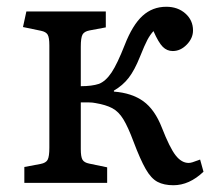

<svg xmlns="http://www.w3.org/2000/svg" viewBox="-20 -541 632 568"><path d="M493 7Q465 7 446 -3Q427 -13 411 -41Q395 -69 375 -122Q359 -165 345 -188Q331 -211 312 -221Q293 -231 263 -236Q254 -238 243.5 -238Q233 -238 219 -238V-100Q219 -77 224 -68.5Q229 -60 244 -57L297 -46V0H52V-47L100 -56Q116 -59 121 -68.5Q126 -78 126 -104V-407Q126 -430 121 -438.5Q116 -447 101 -450L48 -461L58 -507H293V-460L245 -451Q229 -448 224 -438.5Q219 -429 219 -403V-286Q252 -286 273 -293Q293 -301 310 -326.5Q327 -352 349 -408Q372 -467 401.5 -494Q431 -521 472 -521Q506 -521 528.5 -501Q551 -481 551 -451Q551 -428 532.5 -409Q514 -390 491 -390Q474 -390 461.5 -402.5Q449 -415 434 -449Q424 -438 416 -423Q408 -408 394 -373Q378 -333 360.5 -310.5Q343 -288 317 -273V-270Q370 -266 404 -241.5Q438 -217 459 -163Q482 -104 499.5 -81.5Q517 -59 538 -59Q543 -59 549.5 -61Q556 -63 572 -69L582 -33Q540 7 493 7Z"/></svg>

Font: Text Regular
Style: Regular
Weight: 400
Designer: Latin by Veronika Burian and Jose Scaglione. Greek by Irene Vlachou. Cyrillic by Vera Evstafieva.
Foundry: TypeTogether
Version: Version 3.002